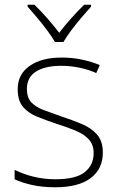

<svg xmlns="http://www.w3.org/2000/svg" viewBox="-20 -784 502 814"><path d="M416 -137Q416 -68 364.5 -29Q313 10 214 10Q159 10 115 0Q71 -10 42 -24V-64Q80 -45 124 -34.5Q168 -24 215 -24Q301 -24 339 -54Q377 -84 377 -135Q377 -170 357.5 -192Q338 -214 303 -229Q268 -244 223 -258Q175 -274 137 -289.5Q99 -305 77 -331.5Q55 -358 55 -406Q55 -469 105.5 -504.5Q156 -540 241 -540Q288 -540 329 -531Q370 -522 403 -508L388 -474Q359 -488 319 -496.5Q279 -505 240 -505Q171 -505 132.5 -480.5Q94 -456 94 -407Q94 -370 113 -350Q132 -330 165 -317.5Q198 -305 241 -290Q287 -275 326.5 -258.5Q366 -242 391 -214Q416 -186 416 -137ZM213 -606Q201 -627 180.5 -654.5Q160 -682 137.5 -709Q115 -736 97 -756V-764H126Q153 -738 181 -706Q209 -674 231 -645Q253 -674 281.5 -706Q310 -738 337 -764H366V-756Q348 -736 325 -709Q302 -682 281.5 -654.5Q261 -627 249 -606Z"/></svg>

Font: Noto Sans Gujarati ExtraLight
Style: Regular
Weight: 200
Designer: Jelle Bosma - Monotype Design Team, Universal Thirst
Foundry: Monotype Imaging Inc.
Version: Version 2.106; ttfautohint (v1.8.4.7-5d5b)